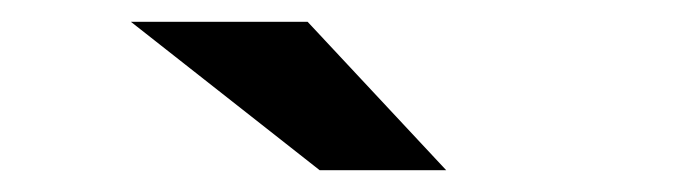

<svg xmlns="http://www.w3.org/2000/svg" viewBox="-20 -750 640 176"><path d="M273 -594 100 -730H262L389 -594Z"/></svg>

Font: Red Hat Text SemiBold
Style: Regular
Weight: 600
Designer: Pentagram, MCKL
Foundry: MCKL
Version: Version 1.030